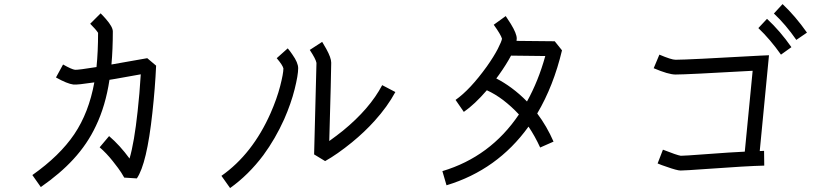

<svg xmlns="http://www.w3.org/2000/svg" viewBox="-20 -865 4040 953"><path d="M293 -544.9ZM140.6 3.9Q276.4 -91.8 348.6 -198.7Q420.9 -305.7 448.2 -456.1Q363.3 -443.4 344.7 -445.3Q313.5 -449.2 257.8 -480.5L293 -544.9Q335.9 -520.5 352.5 -518.6Q368.2 -517.6 459 -532.2Q466.8 -608.4 466.8 -702.1Q456.1 -718.8 427.7 -747.1L479.5 -798.8Q493.2 -785.2 505.9 -770.5Q540 -731.4 540 -709Q540 -620.1 533.2 -544.9Q619.1 -559.6 710.9 -576.2L754.9 -539.1Q750 -429.7 736.3 -304.7Q709 -51.8 659.2 20.5L596.7 16.6Q591.8 7.8 581.5 -8.8Q571.3 -25.4 539.6 -65.4Q507.8 -105.5 474.6 -133.8L521.5 -189.5Q575.2 -143.6 623 -78.1Q646.5 -158.2 663.1 -312.5Q672.9 -399.4 678.7 -496.1Q610.4 -483.4 552.7 -473.6Q538.1 -470.7 523.4 -468.8Q503.9 -339.8 456.1 -240.2Q414.1 -150.4 343.8 -74.2Q279.3 -3.9 182.6 63.5Z M1390.6 -273.4Q1346.7 -175.8 1287.1 -94.7Q1213.9 2.9 1122.1 68.4L1079.1 7.8Q1233.4 -100.6 1323.2 -303.7Q1354.5 -375 1370.6 -437.5Q1386.7 -500 1386.7 -525.4Q1382.8 -542 1353.5 -576.2L1408.2 -625Q1419.9 -611.3 1431.6 -593.8Q1460 -553.7 1460 -526.4Q1460 -492.2 1442.4 -421.9Q1424.8 -351.6 1390.6 -273.4ZM1681.6 -215.8Q1815.4 -325.2 1877 -442.4L1942.4 -408.2Q1903.3 -335.9 1839.8 -265.6Q1790 -210 1726.6 -158.2Q1653.3 -98.6 1593.8 -65.4L1539.1 -98.6Q1549.8 -498 1550.8 -552.7Q1547.9 -571.3 1517.6 -617.2L1579.1 -657.2Q1588.9 -640.6 1599.6 -622.1Q1624 -578.1 1624 -553.7Q1624 -504.9 1614.3 -165Q1648.4 -189.5 1681.6 -215.8Z M2175.8 -15.6Q2414.1 -86.9 2555.7 -296.9Q2519.5 -335.9 2477.5 -368.2Q2437.5 -398.4 2396.5 -417Q2335.9 -346.7 2282.2 -309.6L2241.2 -369.1Q2313.5 -419.9 2396.5 -535.2Q2431.6 -585 2450.7 -622.1Q2469.7 -659.2 2471.7 -672.9Q2465.8 -693.4 2430.7 -742.2L2490.2 -785.2Q2502.9 -766.6 2515.6 -746.1Q2544.9 -698.2 2544.9 -673.8Q2544.9 -668 2543.9 -662.1L2733.4 -660.2L2769.5 -615.2Q2727.5 -438.5 2646.5 -301.8Q2694.3 -238.3 2727.5 -162.1L2661.1 -132.8Q2635.7 -188.5 2603.5 -236.3Q2602.5 -235.4 2602.5 -235.4Q2448.2 -21.5 2196.3 54.7ZM2518.6 -428.7Q2559.6 -398.4 2595.7 -361.3Q2652.3 -462.9 2686.5 -586.9L2516.6 -588.9Q2493.2 -544.9 2457 -494.1Q2450.2 -485.4 2443.4 -475.6Q2481.4 -456.1 2518.6 -428.7Z M3908.2 -630.9 3856.4 -593.8Q3802.7 -669.9 3744.1 -725.6L3787.1 -771.5Q3851.6 -711.9 3908.2 -630.9ZM3932.6 -667Q3879.9 -743.2 3821.3 -797.9L3864.3 -844.7Q3927.7 -785.2 3985.4 -703.1ZM3333 -568.4Q3392.6 -568.4 3753.9 -588.9L3796.9 -590.8L3751 -115.2Q3761.7 -115.2 3772.5 -116.2L3773.4 -43Q3687.5 -41 3487.3 -26.4Q3378.9 -18.6 3358.4 -18.6Q3340.8 -18.6 3289.1 -37.1Q3264.6 -44.9 3244.1 -53.7L3270.5 -122.1Q3339.8 -94.7 3359.4 -91.8Q3377.9 -91.8 3481.4 -99.6Q3611.3 -109.4 3676.8 -112.3L3715.8 -513.7Q3387.7 -495.1 3333 -495.1Q3297.9 -495.1 3224.6 -526.4L3252.9 -593.8Q3312.5 -568.4 3333 -568.4Z"/></svg>

Font: irohakakuC Regular
Style: Regular
Weight: 400
Designer: [Source Han Sans]
Ryoko NISHIZUKA Ë•øÂ°öÊ∂ºÂ≠ê (kana & ideographs); Paul D. Hunt (Latin, Greek & Cyrillic); Wenlong ZHAN
Version: Version 1.001.20160904